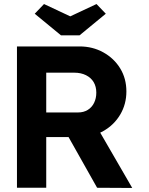

<svg xmlns="http://www.w3.org/2000/svg" viewBox="-20 -930 740 951"><path d="M64 0V-700H374Q439 -700 492 -670.5Q545 -641 575.5 -591Q606 -541 606 -477Q606 -414 575.5 -362.5Q545 -311 492 -281Q439 -251 374 -251H209V0ZM461 0 283 -316 437 -341 635 1ZM209 -373H367Q394 -373 414.5 -385.5Q435 -398 446 -420.5Q457 -443 457 -471Q457 -501 444 -523Q431 -545 406 -557.5Q381 -570 348 -570H209ZM282 -755 152 -862 198 -910 328 -849 458 -910 504 -862 374 -755Z"/></svg>

Font: Our Lexend SemiBold
Style: Regular
Weight: 600
Designer: Bonnie Shaver-Troup, Thomas Jockin
Foundry: Lexend
Version: Version 1.007